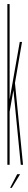

<svg xmlns="http://www.w3.org/2000/svg" viewBox="-20 -805 136 938"><path d="M16 0V-785H27V-271.5L17 -262.5L76.5 -600H87.5L51 -387L53 -400.5L92.5 0H81.5L43.5 -386L48.5 -381L25 -248L27 -266.5V0ZM29.2 112.9 64.1 45.9H78.4L37.5 112.9Z"/></svg>

Font: Anybody UltraCondensed Thin
Style: Regular
Weight: 100
Width: 1
Designer: Tyler Finck
Foundry: Etcetera Type Company
Version: Version 1.110